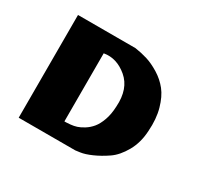

<svg xmlns="http://www.w3.org/2000/svg" viewBox="-85 -442 570 547"><g transform="rotate(30 200.0 -168.0)"><path d="M255 -166Q259 -226 223.5 -256Q188 -286 148 -279V-55Q150 -55 153.5 -55Q157 -55 167.5 -56Q178 -57 187.5 -60Q197 -63 209 -70.5Q221 -78 230.5 -89.5Q240 -101 247 -120.5Q254 -140 255 -166ZM219 -337Q240 -334 259.5 -328Q279 -322 301 -308.5Q323 -295 338.5 -275.5Q354 -256 363 -224Q372 -192 369 -151Q367 -112 350 -82Q333 -52 311 -37Q289 -22 267.5 -12.5Q246 -3 231 -1L216 1H30V-337Z"/></g></svg>

Font: RIT Keram
Style: Bold
Weight: 700
Designer: Sanesh MV
Version: Version 1.0